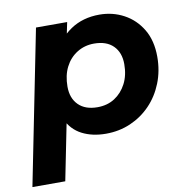

<svg xmlns="http://www.w3.org/2000/svg" viewBox="-102 -625 874 898"><g transform="rotate(-10 335.0 -176.0)"><path d="M363 8Q298 8 249.5 -17Q201 -42 177 -94.5Q153 -147 160 -230Q166 -326 199.5 -397Q233 -468 291 -507Q349 -546 428 -546Q491 -546 544 -517.5Q597 -489 629 -435.5Q661 -382 661 -305Q661 -238 638 -180.5Q615 -123 574.5 -81Q534 -39 480 -15.5Q426 8 363 8ZM-20 194 126 -538H274L252 -431L218 -271L197 -111L136 194ZM345 -121Q392 -121 427 -143.5Q462 -166 482.5 -205.5Q503 -245 503 -298Q503 -353 471 -385Q439 -417 380 -417Q335 -417 299 -394.5Q263 -372 243 -332.5Q223 -293 223 -240Q223 -185 255 -153Q287 -121 345 -121Z"/></g></svg>

Font: MOST Montserrat
Style: Bold Italic
Weight: 700
Italic angle: -11.3°
Designer: Julieta Ulanovsky
Foundry: Julieta Ulanovsky
Version: Version 8.000;March 11, 2024;FontCreator 15.0.0.2926 64-bit